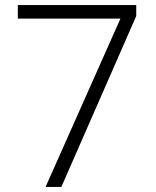

<svg xmlns="http://www.w3.org/2000/svg" viewBox="-20 -785 612 754"><path d="M159 -51H221L515 -722V-765H50V-712H453Z"/></svg>

Font: Noto Sans Tamil UI Light
Style: Regular
Weight: 300
Designer: Jelle Bosma - Monotype Design Team
Foundry: Monotype Imaging Inc.
Version: Version 2.004